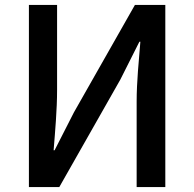

<svg xmlns="http://www.w3.org/2000/svg" viewBox="-20 -757 785 777"><path d="M97 0H220L467 -435L544 -588H548C542 -512 533 -427 533 -346V0H649V-737H526L279 -302L201 -149H197C203 -224 211 -313 211 -393V-737H97Z"/></svg>

Font: GenYoGothic2 TW M
Style: Regular
Weight: 500
Version: Version 2.100;PS 2.1;hotconv 16.6.51;makeotf.lib2.5.65220 DE